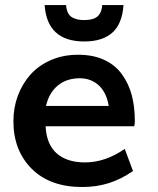

<svg xmlns="http://www.w3.org/2000/svg" viewBox="-20 -731 629 762"><path d="M411.6 -310.5Q402.8 -363.8 372.1 -392.1Q341.3 -420.4 296.9 -420.4Q244.1 -420.4 209.2 -391.4Q174.3 -362.3 162.6 -310.5ZM305.7 11.2Q178.7 11.2 106 -61Q33.2 -133.8 33.2 -250Q33.2 -303.2 50.5 -350.3Q67.9 -397.5 100.1 -434.1Q132.3 -470.7 181.2 -492.2Q230 -513.7 290 -513.7Q350.1 -513.7 394 -493.2Q438 -472.7 464.4 -435.5Q490.7 -398.9 502.9 -353.3Q515.1 -307.6 515.1 -251.5Q515.1 -238.3 512.7 -230H161.1Q162.6 -193.4 174.1 -166.3Q185.5 -139.2 205.8 -121.6Q226.1 -104 254.2 -95.2Q282.2 -86.4 316.9 -86.4Q397.9 -86.4 475.1 -140.1L507.8 -52.2Q484.4 -36.1 460.7 -24.2Q437 -12.2 412.4 -4.4Q387.7 3.4 361.3 7.3Q335 11.2 305.7 11.2ZM314.5 -566.4Q167 -566.4 157.2 -710.9H242.2Q245.1 -673.8 267.1 -661.6Q278.3 -655.8 289.1 -653.6Q299.8 -651.4 314.5 -651.4Q329.6 -651.4 342 -654.1Q354.5 -656.7 363.8 -663.3Q373 -669.9 378.7 -681.6Q384.3 -693.4 385.7 -710.9H470.2Q464.8 -635.7 425.5 -601.1Q386.2 -566.4 314.5 -566.4Z"/></svg>

Font: Ride
Style: Bold
Weight: 700
Version: Version 3.000